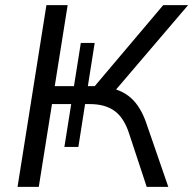

<svg xmlns="http://www.w3.org/2000/svg" viewBox="-20 -725 750 745"><path d="M48.1 0 160.1 -705H242.5L192.4 -390.7H267L293.6 -558.4H347.4L320.9 -390.7H347.5L613.2 -705H709.8L416.4 -361.3L387.9 -387.3Q450.7 -378.9 488.6 -344.5Q526.6 -310 548.6 -244.6L633 0H549.2L481 -206.7Q460.9 -268.7 424.1 -294.9Q387.4 -321.1 329.6 -321.1H298.9L311.6 -330.6L284.1 -154.8H229.8L256.3 -321.1H181.7L130.5 0Z"/></svg>

Font: Mulish ExtraLight
Style: Italic
Weight: 200
Italic angle: -9°
Designer: Vernon Adams
Foundry: Vernon Adams
Version: Version 3.603